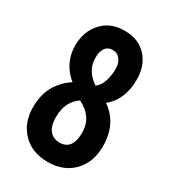

<svg xmlns="http://www.w3.org/2000/svg" viewBox="-162 -717 723 812"><g transform="rotate(30 200.0 -311.0)"><path d="M200 11Q123 11 77 -36.5Q31 -84 31 -159Q31 -221 56 -264Q81 -307 123 -334Q91 -359 73 -395Q55 -431 55 -474Q55 -543 96 -588Q137 -633 205 -633Q275 -633 314 -589.5Q353 -546 353 -480Q353 -379 289 -329Q370 -274 370 -163Q370 -85 323.5 -37Q277 11 200 11ZM215 -370Q236 -387 244.5 -415.5Q253 -444 253 -473Q253 -501 239.5 -519Q226 -537 203 -537Q179 -537 167 -519.5Q155 -502 155 -475Q155 -438 171.5 -412.5Q188 -387 215 -370ZM202 -85Q265 -85 265 -168Q265 -210 244.5 -238.5Q224 -267 189 -283Q164 -266 150 -239Q136 -212 136 -171Q136 -128 154 -106.5Q172 -85 202 -85Z"/></g></svg>

Font: Inconsolata Condensed ExtraBold
Style: Regular
Weight: 800
Width: 3
Monospace: yes
Designer: Raph Levien, Cyreal, Brenton Simpson
Foundry: Raph Levien, Cyreal, Google
Version: Version 3.001; ttfautohint (v1.8.2.53-6de2)